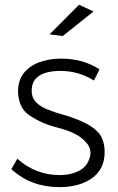

<svg xmlns="http://www.w3.org/2000/svg" viewBox="-20 -766 484 788"><path d="M223 2Q108 2 26.5 -71.5L51 -114.5Q126.5 -47.5 225 -47.5Q273.5 -47.5 309 -67.5Q344.5 -87.5 351.5 -135Q351.5 -164.5 331.5 -183Q301.5 -220.5 218.5 -241.5Q149 -258.5 97 -295.5Q56.5 -324.5 54 -389Q54 -438 79.2 -468Q104.5 -498 145 -511.8Q185.5 -525.5 230.5 -525.5Q320 -525.5 388.5 -481.5L365.5 -435.5Q303 -475 227.5 -475Q193 -475 166.5 -467Q140 -459 125 -441Q110 -423 110 -393.5Q110 -365.5 127 -347.5Q144 -329.5 173.5 -317.2Q203 -305 241.5 -294.5Q279.5 -284 319.2 -266.2Q359 -248.5 384.5 -221.5Q409.5 -190.5 409.5 -142Q409.5 -68 351.5 -30.5Q300.5 2 223 2ZM237.5 -618 183.5 -625 304.5 -746.5 364 -719Z"/></svg>

Font: Argentum Novus Light
Style: Regular
Weight: 300
Designer: Julieta Ulanovsky (font) & Cristiano Sobral (main changes)
Foundry: Julieta Ulanovsky (font) & Cristiano Sobral (main changes)
Version: Version 3.00;November 27, 2020;FontCreator 13.0.0.2655 64-bi